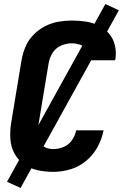

<svg xmlns="http://www.w3.org/2000/svg" viewBox="-20 -845 616 953"><path d="M245 8Q287 8 329.5 -4.5Q372 -17 407.5 -46.5Q443 -76 464.5 -116Q486 -156 494 -198H358Q353 -172 337 -149Q321 -126 295.5 -115.5Q270 -105 245 -105Q224 -105 206 -113Q188 -121 178 -137.5Q168 -154 166.5 -174Q165 -194 169 -215L221 -529Q225 -556 240 -581Q255 -606 282 -618Q309 -630 336 -630Q359 -630 380 -622Q401 -614 410.5 -593Q420 -572 416 -549V-546H551L553 -553Q558 -588 550 -621Q542 -654 520.5 -679Q499 -704 469 -718.5Q439 -733 405 -738Q371 -743 336 -743Q303 -743 269 -737Q235 -731 203 -714.5Q171 -698 145.5 -671.5Q120 -645 106.5 -613Q93 -581 87 -547L35 -233Q29 -194 31.5 -155Q34 -116 51.5 -83.5Q69 -51 99.5 -29.5Q130 -8 167.5 0Q205 8 245 8ZM82 88 570 -794 503 -825 15 57Z"/></svg>

Font: Iosevka Sparkle XBdObl
Style: Regular
Weight: 800
Italic angle: -9°
Designer: Belleve Invis
Foundry: Belleve Invis
Version: Version 4.5.0; ttfautohint (v1.8.3)